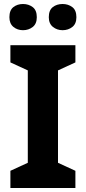

<svg xmlns="http://www.w3.org/2000/svg" viewBox="-20 -991 429 960"><path d="M357 -51H32V-137L119 -177V-639L32 -679V-765H357V-679L270 -639V-177L357 -137ZM27 -905Q27 -940 47 -955.5Q67 -971 95 -971Q123 -971 143.5 -955.5Q164 -940 164 -905Q164 -872 143.5 -856Q123 -840 95 -840Q67 -840 47 -856.5Q27 -873 27 -905ZM224 -905Q224 -940 244 -955.5Q264 -971 293 -971Q321 -971 341.5 -955.5Q362 -940 362 -905Q362 -872 341.5 -856Q321 -840 293 -840Q265 -840 244.5 -856.5Q224 -873 224 -905Z"/></svg>

Font: Noto Sans Tamil UI
Style: Regular
Weight: 400
Designer: Jelle Bosma - Monotype Design Team
Foundry: Monotype Imaging Inc.
Version: Version 2.004